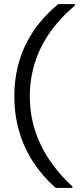

<svg xmlns="http://www.w3.org/2000/svg" viewBox="-20 -820 413 940"><path d="M252.8 100Q190.8 45.5 145.3 -22.6Q99.8 -90.7 75.1 -172.8Q50.3 -255 50.3 -348.5Q50.3 -442.8 75.4 -524.4Q100.6 -606 148.8 -675.1Q197 -744.2 265 -800H346.7V-793Q272.3 -730 223 -658.9Q173.8 -587.8 149.9 -510.1Q126 -432.5 126 -348.5Q126 -265.2 149.5 -188Q173 -110.7 219.7 -40.1Q266.3 30.5 334.5 93V100Z"/></svg>

Font: Envelope Sans Variable
Style: Regular
Weight: 500
Designer: Andreas Rasmussen / Norman Anderson
Foundry: mail.de GmbH
Version: Version 1.150